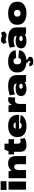

<svg xmlns="http://www.w3.org/2000/svg" viewBox="2419 -3243 1049 5927"><g transform="rotate(-90 2943.5 -279.5)"><path d="M303 -540V0H52V-540ZM313 -784V-603H43V-784Z M838 -255Q838 -313 819 -339.5Q800 -366 757 -366Q709 -366 683.5 -328Q658 -290 658 -216L578 -117V-192Q578 -368 651 -460.5Q724 -553 860 -553Q979 -553 1034 -492Q1089 -431 1089 -298V0H838ZM407 -540H616L658 -399V0H407Z M1418 13Q1315 13 1267.5 -38Q1220 -89 1220 -196V-498L1291 -666H1471V-254Q1471 -210 1489 -189.5Q1507 -169 1546 -169Q1563 -169 1581.5 -173Q1600 -177 1618 -186L1644 -36Q1616 -22 1578 -10.5Q1540 1 1499 7Q1458 13 1418 13ZM1141 -540H1609V-372H1141Z M2002 13Q1901 13 1828 -19.5Q1755 -52 1716 -112.5Q1677 -173 1677 -257V-283Q1677 -367 1718.5 -427.5Q1760 -488 1837.5 -520.5Q1915 -553 2021 -553Q2188 -553 2276 -472.5Q2364 -392 2364 -240V-215H1883V-321H2167L2135 -281V-293Q2135 -337 2106.5 -362.5Q2078 -388 2029 -388Q1984 -388 1956 -362.5Q1928 -337 1928 -293V-228Q1928 -185 1956 -159.5Q1984 -134 2029 -134Q2065 -134 2089 -149Q2113 -164 2119 -186L2355 -169Q2326 -81 2234 -34Q2142 13 2002 13Z M2447 -540H2656L2698 -317V0H2447ZM2648 -252Q2648 -401 2695.5 -477Q2743 -553 2837 -553Q2854 -553 2872 -550.5Q2890 -548 2908 -543L2895 -334Q2859 -343 2823 -343Q2759 -343 2728.5 -305.5Q2698 -268 2698 -190Z M3330 -214V-283Q3330 -334 3294.5 -358Q3259 -382 3182 -382Q3136 -382 3088 -371.5Q3040 -361 2995 -341L2963 -501Q3001 -516 3050.5 -528Q3100 -540 3152.5 -546.5Q3205 -553 3251 -553Q3422 -553 3506 -486Q3590 -419 3590 -283V0H3380ZM3168 13Q3062 13 3002.5 -30Q2943 -73 2943 -150V-157Q2943 -235 3002.5 -278Q3062 -321 3171 -321Q3284 -321 3347.5 -278.5Q3411 -236 3411 -159V-151Q3411 -73 3347.5 -30Q3284 13 3168 13ZM3240 -103Q3278 -103 3300 -116.5Q3322 -130 3322 -154V-160Q3322 -183 3301 -196Q3280 -209 3242 -209Q3209 -209 3189 -195.5Q3169 -182 3169 -159V-153Q3169 -130 3188.5 -116.5Q3208 -103 3240 -103Z M4003 13Q3900 13 3825.5 -19.5Q3751 -52 3711 -112.5Q3671 -173 3671 -257V-283Q3671 -367 3711 -427.5Q3751 -488 3825.5 -520.5Q3900 -553 4003 -553Q4165 -553 4256.5 -490.5Q4348 -428 4357 -321L4119 -304Q4112 -343 4087 -366.5Q4062 -390 4020 -390Q3977 -390 3949.5 -362Q3922 -334 3922 -287V-253Q3922 -207 3949 -178.5Q3976 -150 4020 -150Q4062 -150 4087 -173.5Q4112 -197 4119 -236L4357 -219Q4348 -112 4256.5 -49.5Q4165 13 4003 13ZM4007 225Q3936 225 3899.5 194Q3863 163 3863 104L3954 94Q3954 111 3964.5 121Q3975 131 3991 131Q4006 131 4015 123Q4024 115 4024 100Q4024 83 4011 71.5Q3998 60 3966 53L3979 0H4070L4060 36Q4107 51 4130.5 74Q4154 97 4154 129Q4154 173 4114 199Q4074 225 4007 225Z M4802 -214V-283Q4802 -334 4766.5 -358Q4731 -382 4654 -382Q4608 -382 4560 -371.5Q4512 -361 4467 -341L4435 -501Q4473 -516 4522.5 -528Q4572 -540 4624.5 -546.5Q4677 -553 4723 -553Q4894 -553 4978 -486Q5062 -419 5062 -283V0H4852ZM4640 13Q4534 13 4474.5 -30Q4415 -73 4415 -150V-157Q4415 -235 4474.5 -278Q4534 -321 4643 -321Q4756 -321 4819.5 -278.5Q4883 -236 4883 -159V-151Q4883 -73 4819.5 -30Q4756 13 4640 13ZM4712 -103Q4750 -103 4772 -116.5Q4794 -130 4794 -154V-160Q4794 -183 4773 -196Q4752 -209 4714 -209Q4681 -209 4661 -195.5Q4641 -182 4641 -159V-153Q4641 -130 4660.5 -116.5Q4680 -103 4712 -103ZM4551 -693Q4574 -733 4603.5 -753.5Q4633 -774 4672 -774Q4699 -774 4722.5 -767Q4746 -760 4767.5 -752.5Q4789 -745 4812 -745Q4832 -745 4852.5 -753Q4873 -761 4893 -777L4938 -683Q4916 -644 4887 -623Q4858 -602 4817 -602Q4790 -602 4767.5 -609.5Q4745 -617 4723.5 -624Q4702 -631 4677 -631Q4656 -631 4636 -623Q4616 -615 4596 -599Z M5497 13Q5388 13 5308.5 -19.5Q5229 -52 5186 -112.5Q5143 -173 5143 -257V-283Q5143 -367 5186 -427.5Q5229 -488 5308.5 -520.5Q5388 -553 5497 -553Q5608 -553 5687.5 -520.5Q5767 -488 5810 -427.5Q5853 -367 5853 -283V-257Q5853 -173 5810 -112.5Q5767 -52 5687.5 -19.5Q5608 13 5497 13ZM5497 -167Q5544 -167 5573 -193.5Q5602 -220 5602 -262V-278Q5602 -321 5573 -347Q5544 -373 5497 -373Q5452 -373 5423 -347Q5394 -321 5394 -278V-262Q5394 -220 5423 -193.5Q5452 -167 5497 -167Z"/></g></svg>

Font: Pathway Extreme 8pt Thin 12pt Black
Style: Regular
Weight: 900
Version: Version 1.001;gftools[0.9.26]